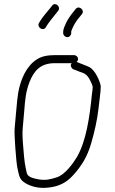

<svg xmlns="http://www.w3.org/2000/svg" viewBox="-20 -860 557 930"><path d="M328 -554C316.1 -546 327.4 -526.5 336 -524C347.6 -520.1 353.1 -518 367 -512C391.3 -504.5 402.2 -498.4 416 -472C424 -456 428.3 -445.3 429 -440C429 -433.3 427.7 -420.3 425 -401C414.3 -294.3 397.7 -177.6 353 -100C332.4 -66 294.1 -13.5 255 -1C223.3 8.8 202.6 14.5 168 9C144.6 4.1 115.9 -0.5 110 -21C100.8 -61 98.1 -76.5 93 -143C84.7 -234.2 90.9 -234.3 97 -318C101.8 -381.7 105.4 -416.5 123 -463C144.2 -515.1 173.8 -554 245 -554ZM338 -593H245C211.7 -593 180.7 -587.5 158 -572C109.4 -541.1 80 -478.2 68 -410C61.8 -374.6 55.1 -275.7 51 -239C47.9 -208.3 58.8 -71.8 64 -48C71.3 -15.8 71.9 4.1 94 21C119.2 40.4 164.6 54.4 210 49C262.2 44.7 301.5 25.6 334 -11C374.7 -55.8 403.1 -100.8 422 -167C437.8 -221.3 450.4 -276.6 457 -333C459.9 -364.9 468 -413 468 -441C467.3 -451.7 461.7 -468 451 -490C439 -512.7 426.3 -527.7 413 -535C393.1 -544.3 369.5 -552.1 351 -560C355.7 -564 358 -568.7 358 -574C358 -584.6 348.6 -593 338 -593ZM325 -700V-706C325 -708 325.7 -710.7 327 -714L335 -732C342.7 -747.4 353.1 -763 365 -777L377 -792C392.4 -810.5 362.7 -835.8 347 -817L335 -802C320.9 -784.7 309.3 -767.6 300 -749C295 -736.6 286 -720.5 286 -706V-700C286 -689.4 295.4 -680 306 -680C316.6 -680 325 -689.4 325 -700ZM202 -728 210 -741C222.7 -760.1 235.8 -774 250 -793L262 -808C276.8 -828.7 245.9 -852.8 232 -832L220 -817C204.8 -798 189.9 -782 177 -762L169 -749C156.7 -727.4 189.8 -706.7 202 -728Z"/></svg>

Font: Just Breathe
Style: Regular
Weight: 400
Foundry: Cannot Into Space Fonts
Version: Version 0.72